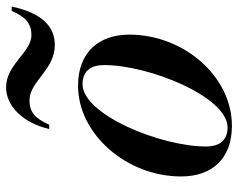

<svg xmlns="http://www.w3.org/2000/svg" viewBox="-92 -642 744 599"><g transform="rotate(-90 279.5 -342.0)"><path d="M266.5 -621.5C326 -621.5 360.5 -542.5 439.5 -542.5C496 -542.5 539 -582 559 -677H545.5C526.5 -632.5 505 -615.5 469.5 -615.5C417 -615.5 378.5 -694.5 307 -694.5C250.5 -694.5 197 -645 177 -560H190.5C210 -605 231 -621.5 266.5 -621.5ZM187.5 10C341 10 471.5 -140 471.5 -310C471.5 -405 416.5 -470 312 -470C162 -470 29 -319.5 29 -148.5C29 -53.5 82.5 10 187.5 10ZM182 -3.5C141 -3.5 122.5 -29.5 122.5 -71C122.5 -212.5 222 -456 317 -456C358 -456 376.5 -430 376.5 -388.5C376.5 -247 277 -3.5 182 -3.5Z"/></g></svg>

Font: Bodoni* 16pt Medium
Style: Italic
Weight: 500
Italic angle: -13°
Version: Version 2.3